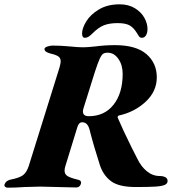

<svg xmlns="http://www.w3.org/2000/svg" viewBox="-58 -866 851 889"><path d="M-37 -12Q-31 -29 -11 -34Q31 -42 48 -54.5Q65 -67 75 -97L218 -555Q223 -573 223 -582Q223 -597 212.5 -604.5Q202 -612 176 -618Q148 -625 148 -639Q148 -646 161 -650.5Q174 -655 186 -655Q221 -655 265 -651Q303 -647 327 -647Q347 -647 383 -651Q429 -657 474 -657Q572 -657 620 -615.5Q668 -574 668 -508Q668 -443 616.5 -395Q565 -347 492 -331Q488 -330 487 -326Q486 -322 488 -319Q510 -267 551 -184Q569 -150 578 -131Q595 -95 622 -73Q649 -51 682 -51Q697 -51 707.5 -45.5Q718 -40 718 -28Q718 -16 705 -10Q692 -4 661.5 -2Q631 0 571 0Q493 0 457 -26.5Q421 -53 405 -100Q377 -186 356 -268Q347 -300 322 -300Q308 -300 301 -280L245 -98Q241 -86 241 -76Q241 -59 255 -50.5Q269 -42 303 -34Q312 -32 315.5 -27Q319 -22 316 -13Q310 2 295 2L209 0L128 -2Q110 -2 56 0Q14 3 -23 3Q-30 3 -34.5 -1.5Q-39 -6 -37 -12ZM510 -524Q510 -565 490 -593.5Q470 -622 441 -622Q427 -622 419.5 -617Q412 -612 403.5 -593.5Q395 -575 381 -532L329 -366Q326 -357 326 -350Q326 -328 353 -328Q426 -328 468 -381.5Q510 -435 510 -524ZM625 -732Q625 -714 618 -702.5Q611 -691 599 -691Q592 -691 588.5 -694.5Q585 -698 581.5 -704Q578 -710 576 -713Q560 -739 541 -749Q522 -759 487 -759Q450 -759 424.5 -749.5Q399 -740 372 -713Q360 -701 352 -696Q344 -691 335 -691Q322 -691 322 -711Q322 -735 341.5 -767Q361 -799 400.5 -822.5Q440 -846 496 -846Q537 -846 566.5 -828Q596 -810 610.5 -783.5Q625 -757 625 -732Z"/></svg>

Font: EB Garamond ExtraBold
Style: Italic
Weight: 800
Italic angle: -17.2°
Designer: Georg Duffner and Octavio Pardo
Foundry: Georg Duffner
Version: Version 1.000